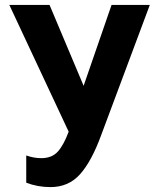

<svg xmlns="http://www.w3.org/2000/svg" viewBox="-20 -532 648 783"><path d="M87 213V102Q118 113 148 113Q192 113 216 86Q240 59 260 5L18 -512H182L321 -182L435 -512H591L393 18Q354 125 307 178Q260 231 186 231Q133 231 87 213Z"/></svg>

Font: Metropolitano
Style: Bold
Weight: 700
Designer: Fonts by Alex Slobzheninov & Chris M. Simpson / Changes by Cristiano Sobral
Foundry: Fonts by Alex Slobzheninov & Chris M. Simpson / Changes by Cristiano Sobral
Version: Version 1.00;August 30, 2020;FontCreator 13.0.0.2681 64-bit